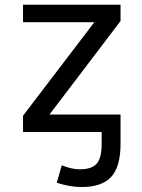

<svg xmlns="http://www.w3.org/2000/svg" viewBox="-20 -544 587 794"><path d="M75.2 -524.4H478.5V-457L184.6 -70.3H478.5V-38.1V-4.9V50.8Q478.5 145.5 439.9 187.5Q401.4 229.5 317.4 229.5Q270.5 229.5 214.8 211.9L235.4 139.6Q277.3 156.2 309.6 156.2Q359.4 156.2 379.9 132.8Q400.4 109.4 400.4 50.8V2H75.2V-65.4L370.1 -452.1H75.2Z"/></svg>

Font: irohakakuC Regular
Style: Regular
Weight: 400
Designer: [Source Han Sans]
Ryoko NISHIZUKA Ë•øÂ°öÊ∂ºÂ≠ê (kana & ideographs); Paul D. Hunt (Latin, Greek & Cyrillic); Wenlong ZHAN
Version: Version 1.001.20160904